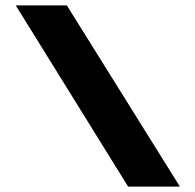

<svg xmlns="http://www.w3.org/2000/svg" viewBox="-20 -694 725 714"><path d="M456.5 0 38.5 -674H228.5L649 0Z"/></svg>

Font: Anybody UltraExpanded Regular
Style: Bold
Weight: 700
Width: 9
Designer: Tyler Finck
Foundry: Etcetera Type Company
Version: Version 1.010; ttfautohint (v1.8.3) -l 8 -r 50 -G 200 -x 14 